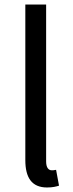

<svg xmlns="http://www.w3.org/2000/svg" viewBox="-20 -816 324 849"><path d="M188 13C213 13 228 9 241 5L228 -65C218 -63 214 -63 209 -63C195 -63 184 -74 184 -102V-796H92V-108C92 -31 120 13 188 13Z"/></svg>

Font: Noto Sans KR
Style: Regular
Weight: 400
Designer: Ryoko NISHIZUKA 西塚涼子 (kana, bopomofo & ideographs); Paul D. Hunt (Latin, Greek & Cyrillic); Sandoll Communications 산돌커뮤니
Foundry: Adobe
Version: Version 2.004;hotconv 1.0.118;makeotfexe 2.5.65603